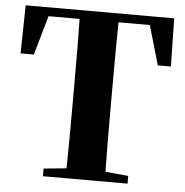

<svg xmlns="http://www.w3.org/2000/svg" viewBox="-53 -798 820 850"><g transform="rotate(5 357.0 -373.5)"><path d="M582 -708H442.9Q440.9 -605 440.9 -395V-352.1Q440.9 -146 442.9 -43.9L544.9 -34.2V0H168.9V-34.2L270 -43.9Q272 -144 272 -351.1V-395Q272 -605 270 -708H131.8L82 -533.2H22.9L26.9 -747.1H687L690.9 -533.2H632.8Z"/></g></svg>

Font: Noto Serif JP Black
Style: Regular
Weight: 900
Designer: Ryoko NISHIZUKA  (kana & ideographs); Frank Grießhammer (Latin, Greek & Cyrillic); Wenlong ZHANG  (bopomofo); Sandoll Co
Foundry: Adobe Systems Incorporated
Version: Version 1.001;PS 1.001;hotconv 16.6.54;makeotf.lib2.5.65590